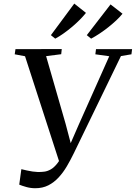

<svg xmlns="http://www.w3.org/2000/svg" viewBox="-20 -1010 738 1043"><path d="M171.5 12.5Q147 12.5 123.5 6Q100 -0.5 84.5 -7L96 -91Q110 -87.5 125.8 -84Q141.5 -80.5 157.2 -78.2Q173 -76 186.5 -75.5Q203 -75.5 220.2 -77.5Q237.5 -79.5 255.8 -89.8Q274 -100 292.5 -123.8Q311 -147.5 330 -191.5L308.5 -110.5L116 -704.5L60 -715L64 -743L315.5 -743.5L312.5 -715.5L230.5 -705L336.5 -337L374 -195L346 -191L408.5 -334.5L573.5 -704.5L498 -715L501.5 -743H697.5L694 -715L637 -705.5L380.5 -176.5Q363 -140.5 343 -106.5Q323 -72.5 298.2 -45.8Q273.5 -19 242.5 -3.2Q211.5 12.5 171.5 12.5ZM256.5 -819 383.5 -990.5 447 -940Q433 -922.5 413.8 -903Q394.5 -883.5 372 -864.5Q349.5 -845.5 326 -828.8Q302.5 -812 280 -800ZM451.5 -819 580.5 -986 645.5 -935.5Q631.5 -918 611.5 -899.2Q591.5 -880.5 568.5 -862.2Q545.5 -844 521.5 -828Q497.5 -812 475 -800Z"/></svg>

Font: Merriweather 96pt
Style: Italic
Weight: 400
Italic angle: -7.8°
Version: Version 2.101